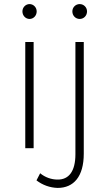

<svg xmlns="http://www.w3.org/2000/svg" viewBox="-20 -727 537 942"><path d="M125 -707C106 -707 90 -691 90 -671C90 -650 106 -634 125 -634C144 -634 160 -650 160 -671C160 -691 144 -707 125 -707ZM371 -707C351 -707 335 -691 335 -671C335 -650 351 -634 371 -634C391 -634 407 -650 407 -671C407 -691 391 -707 371 -707ZM104 -521V0H145V-521ZM391 27V-521H350V30C350 113 318 155 262 154C232 154 201 143 177 123L159 158C189 181 225 194 263 195C341 195 391 140 391 27Z"/></svg>

Font: Montserrat ExtraLight
Style: Regular
Weight: 250
Designer: Julieta Ulanovsky
Foundry: Julieta Ulanovsky
Version: Version 4.000